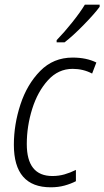

<svg xmlns="http://www.w3.org/2000/svg" viewBox="-20 -787 444 817"><path d="M255 -607Q290 -634 336 -681Q382 -728 404 -758V-767H341Q321 -734 287 -691.5Q253 -649 221 -616V-607ZM303 -16V-64Q279 -52 254.5 -45Q230 -38 203 -38Q94 -38 94 -174Q94 -250 117 -323.5Q140 -397 184 -445.5Q228 -494 289 -494Q334 -494 372 -474L390 -521Q348 -542 289 -542Q207 -542 151 -485Q95 -428 67 -342.5Q39 -257 39 -171Q39 10 196 10Q228 10 255 2.5Q282 -5 303 -16Z"/></svg>

Font: Noto Sans UI SemiCondensed Light
Style: Italic
Weight: 300
Width: 4
Designer: Monotype Design Team
Foundry: Monotype Imaging Inc.
Version: 1.001